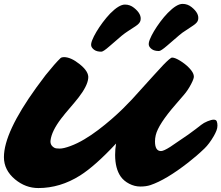

<svg xmlns="http://www.w3.org/2000/svg" viewBox="-23 -955 1133 983"><path d="M835.9 -888.7Q881.3 -935.1 911.6 -935.1Q937.5 -935.1 958 -918.5Q998.5 -886.2 991.2 -853.5Q988.3 -838.9 965.8 -824.2Q965.8 -824.2 927.7 -798.8Q911.6 -789.1 895.5 -775.4L832 -720.7Q800.8 -693.8 791 -693.8Q767.6 -693.8 754.9 -702.9Q742.2 -711.9 739.3 -722.7Q736.3 -733.4 743.9 -752.7Q751.5 -772 765.4 -795.4Q779.3 -818.8 797.9 -843.8Q816.4 -868.7 835.9 -888.7ZM541 -885.7Q586.4 -931.6 616.7 -931.6Q642.6 -931.6 663.1 -915Q703.6 -882.8 696.3 -850.1Q693.4 -835.4 670.9 -820.8L632.8 -795.9Q616.7 -785.6 600.6 -772.5L537.1 -717.8Q505.9 -690.4 496.1 -690.4Q472.7 -690.4 460 -699.5Q447.3 -708.5 444.3 -719.2Q441.4 -730 449 -749.3Q456.5 -768.6 470.5 -792Q484.4 -815.4 502.9 -840.3Q521.5 -865.2 541 -885.7ZM770.5 -231Q770.5 -181.6 801.3 -181.6Q814.9 -181.6 848.6 -203.1Q915 -247.6 940.4 -265.6L979.5 -294.4Q993.2 -304.7 1006.6 -315.4Q1020 -326.2 1039.6 -334.2Q1059.1 -342.3 1071.3 -342.3Q1083.5 -342.3 1086.9 -333.5Q1090.3 -324.7 1090.3 -312Q1090.3 -299.3 1085.2 -286.4Q1080.1 -273.4 1071.8 -258.8Q1048.3 -218.3 1023.9 -194.8Q999.5 -171.4 981.4 -156.2L940.9 -123Q827.1 -34.2 747.1 -7.3Q725.1 0 695.6 0Q666 0 638.7 -14.2Q611.3 -28.3 595.2 -50.8Q566.4 -91.8 566.4 -162.1Q566.4 -191.9 571.3 -220.2Q464.4 -105.5 387.2 -56.6Q285.2 7.8 173.3 7.8Q107.9 7.8 54.2 -36.6Q-2.9 -84 -2.9 -150.4Q-2.9 -276.9 163.1 -506.8L210.4 -570.3Q259.3 -631.3 287.1 -657.7Q293.5 -662.6 304.2 -662.6Q339.8 -662.6 384.8 -626.5Q433.1 -587.9 428.7 -554.2Q424.8 -514.2 377.9 -454.1Q357.4 -428.2 334.2 -401.6Q311 -375 290 -347.7Q241.7 -284.2 235.8 -236.8Q232.4 -210.9 255.9 -198.2Q262.7 -194.3 282.7 -194.3Q302.7 -194.3 337.6 -207.3Q372.6 -220.2 408.4 -241.5Q444.3 -262.7 479.7 -289.6Q515.1 -316.4 547.1 -344.2Q579.1 -372.1 606 -398.4L652.3 -445.8Q796.9 -606 813.5 -623Q849.6 -660.2 857.9 -660.2Q866.2 -660.2 876.7 -655.8Q887.2 -651.4 899.2 -644Q911.1 -636.7 923.1 -627.4Q935.1 -618.2 945.3 -607.4Q967.3 -584.5 969.2 -566.9Q972.2 -556.2 955.3 -524.2Q938.5 -492.2 918.9 -469.7L876 -419.9Q787.6 -318.4 774.4 -263.2Q770.5 -246.6 770.5 -231Z"/></svg>

Font: Sarina
Style: Regular
Weight: 400
Designer: James Grieshaber
Foundry: James Grieshaber
Version: Version 1.001